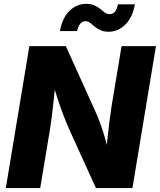

<svg xmlns="http://www.w3.org/2000/svg" viewBox="-20 -964 819 984"><path d="M9.8 0 130.4 -727.5H317.4L466.3 -398.4Q479.5 -369.6 492.2 -335.9Q504.9 -302.2 516.8 -261.2Q528.8 -220.2 539.6 -169.9L521.5 -159.2Q524.9 -198.7 530 -246.8Q535.2 -294.9 540.8 -340.6Q546.4 -386.2 551.3 -416.5L603 -727.5H779.3L658.7 0H471.7L334.5 -301.8Q318.4 -338.4 304.4 -375Q290.5 -411.6 276.1 -455.6Q261.7 -499.5 244.1 -556.2L266.1 -559.1Q261.2 -506.3 255.9 -457Q250.5 -407.7 245.6 -367.7Q240.7 -327.6 236.3 -301.8L186 0ZM537.6 -801.3Q512.2 -801.3 494.9 -809.3Q477.5 -817.4 464.8 -828.1Q452.1 -838.9 441.4 -847.2Q430.7 -855.5 418 -855.5Q401.9 -855.5 390.9 -841.8Q379.9 -828.1 375 -804.7H287.1Q299.8 -874 336.7 -909.2Q373.5 -944.3 421.4 -944.3Q446.3 -944.3 463.9 -936.5Q481.4 -928.7 494.1 -918Q506.8 -907.2 517.6 -899.4Q528.3 -891.6 541 -891.6Q559.6 -891.6 569.6 -904.5Q579.6 -917.5 584.5 -941.9H671.4Q659.2 -873.5 621.6 -837.4Q584 -801.3 537.6 -801.3Z"/></svg>

Font: Inter 18pt ExtraBold
Style: Italic
Weight: 800
Italic angle: -9.3988°
Designer: Rasmus Andersson
Foundry: rsms
Version: Version 4.001;git-66647c0bb